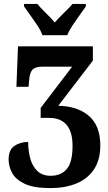

<svg xmlns="http://www.w3.org/2000/svg" viewBox="-20 -951 553 982"><path d="M197 -771Q189 -794 171.5 -820.5Q154 -847 135 -873Q116 -899 103 -918V-931H171Q186 -912 214 -885Q242 -858 260 -836Q279 -858 307 -885Q335 -912 351 -931H419V-918Q406 -899 387 -873Q368 -847 350.5 -820.5Q333 -794 324 -771ZM238 11Q151 11 105 -11.5Q59 -34 41.5 -67.5Q24 -101 24 -135Q24 -185 54 -205Q84 -225 124 -225Q124 -181 134.5 -141.5Q145 -102 170.5 -77Q196 -52 239 -52Q292 -52 321.5 -86.5Q351 -121 351 -205Q351 -277 320.5 -312.5Q290 -348 232 -348H188V-399L349 -610H197Q161 -610 146.5 -595Q132 -580 129 -540L126 -507H64L72 -714H455V-641L278 -410Q377 -408 435 -358Q493 -308 493 -207Q493 -133 460.5 -84.5Q428 -36 370.5 -12.5Q313 11 238 11Z"/></svg>

Font: Noto Serif ExtraCondensed ExtraBold
Style: Regular
Weight: 800
Width: 2
Designer: Monotype Design Team
Foundry: Monotype Imaging Inc.
Version: Version 2.013; ttfautohint (v1.8.4.7-5d5b)